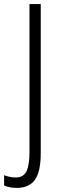

<svg xmlns="http://www.w3.org/2000/svg" viewBox="-67 -734 292 938"><path d="M15 184Q-21 184 -47 172V122Q-34 127 -19.5 130Q-5 133 10 133Q48 133 62.5 102.5Q77 72 77 8V-714H132V15Q132 105 103.5 144.5Q75 184 15 184Z"/></svg>

Font: Noto Sans Malayalam ExtraCondensed Light
Style: Regular
Weight: 300
Width: 2
Designer: Jelle Bosma - Monotype Design Team
Foundry: Monotype Imaging Inc.
Version: Version 2.104; ttfautohint (v1.8.4.7-5d5b)